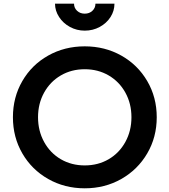

<svg xmlns="http://www.w3.org/2000/svg" viewBox="-20 -1008 918 1040"><path d="M50 -373Q50 -481 101 -569Q152 -657 241 -707Q330 -757 439 -757Q548 -757 637 -707Q726 -657 777.5 -569Q829 -481 829 -373Q829 -265 777.5 -177Q726 -89 637 -38.5Q548 12 439 12Q330 12 241 -38.5Q152 -89 101 -177Q50 -265 50 -373ZM439 -112Q511 -112 568.5 -145.5Q626 -179 659 -239Q692 -299 692 -373Q692 -447 659 -506.5Q626 -566 568.5 -599.5Q511 -633 439 -633Q367 -633 309.5 -599.5Q252 -566 219 -506.5Q186 -447 186 -373Q186 -299 219 -239Q252 -179 309.5 -145.5Q367 -112 439 -112ZM278 -988H381Q381 -965 397.5 -949.5Q414 -934 439 -934Q464 -934 480.5 -949.5Q497 -965 497 -988H600Q600 -949 578.5 -915.5Q557 -882 520 -862Q483 -842 439 -842Q396 -842 359 -862Q322 -882 300 -916Q278 -950 278 -988Z"/></svg>

Font: Evergrow Sans
Style: Bold
Weight: 700
Foundry: 10Web
Version: Version 1.000